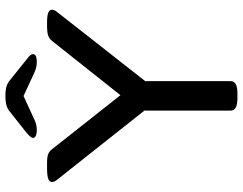

<svg xmlns="http://www.w3.org/2000/svg" viewBox="-114 -782 898 710"><g transform="rotate(-90 335.0 -427.0)"><path d="M328 2Q303 2 292 -4.5Q281 -11 281 -23V-342L26 -664Q21 -670 19 -675Q17 -680 17 -684Q17 -693 28.5 -697.5Q40 -702 68 -702H88Q109 -702 119.5 -698Q130 -694 138 -684L359 -404H317L539 -684Q547 -694 559 -698Q571 -702 590 -702H607Q632 -702 643 -697.5Q654 -693 654 -684Q654 -680 652 -675Q650 -670 645 -664L390 -339V-23Q390 -11 379.5 -4.5Q369 2 343 2ZM210 -740Q194 -740 187 -744Q180 -748 180 -753Q180 -758 184 -763Q188 -768 198 -777L275 -838Q283 -845 290.5 -848.5Q298 -852 308.5 -854Q319 -856 335 -856Q352 -856 362 -854Q372 -852 379.5 -848.5Q387 -845 395 -838L471 -777Q483 -768 486.5 -763Q490 -758 490 -753Q490 -748 483.5 -744Q477 -740 460 -740Q449 -740 439.5 -742.5Q430 -745 419 -750L335 -789L250 -750Q240 -745 231 -742.5Q222 -740 210 -740Z"/></g></svg>

Font: Asap Expanded Medium
Style: Regular
Weight: 500
Width: 7
Designer: Pablo Cosgaya
Foundry: Omnibus-Type
Version: Version 3.001